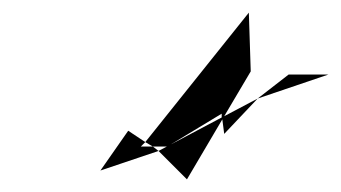

<svg xmlns="http://www.w3.org/2000/svg" viewBox="-20 -672 540 304"><path d="M139 -402 231 -433 222 -440H203L210 -447L183 -465ZM210 -447 222 -440H245L331 -492V-486L231 -433L276 -388L332 -483L335 -460L388 -516L335 -488L377 -559L374 -652ZM388 -516 500 -554H437Z"/></svg>

Font: bitstorm
Style: ulcnobl
Weight: 400
Version: Version 0.2